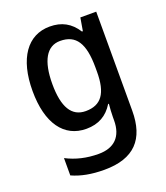

<svg xmlns="http://www.w3.org/2000/svg" viewBox="-144 -649 857 989"><g transform="rotate(-20 285.0 -155.0)"><path d="M244 -550C122 -550 48 -446 48 -268C48 -90 121 10 243 10C310 10 358 -18 391 -72H395C393 -52 391 -18 391 0V17C391 107 343 153 258 153C192 153 134 139 82 112V207C131 229 187 240 258 240C422 240 496 158 496 3V-540H409L397 -469H392C357 -524 309 -550 244 -550ZM269 -462C356 -462 394 -404 394 -271V-248C394 -130 356 -77 271 -77C194 -77 156 -140 156 -267C156 -393 195 -462 269 -462Z"/></g></svg>

Font: Noto Sans Bengali SemiCondensed Medium
Style: Regular
Weight: 500
Width: 4
Designer: Joana Ranito - Universal Thirst; Jelle Bosma - Monotype Design Team
Foundry: Universal Thirst ehf.
Version: Version 3.000